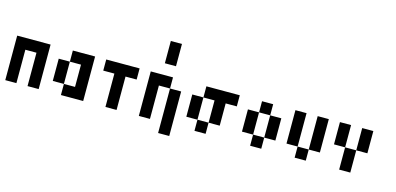

<svg xmlns="http://www.w3.org/2000/svg" viewBox="-84 -1416 4292 2083"><g transform="rotate(15 2062.5 -375.0)"><path d="M125 0H0V-500H375V0H250V-375H125Z M625 0V-125H500V-375H625V-125H750V-375H625V-500H875V0Z M1250 0H1125V-375H1000V-500H1375V-375H1250Z M1750 -625H1625V-875H1750ZM1625 0H1500V-500H1750V-375H1625ZM1875 125H1750V-375H1875Z M2375 -125H2250V-375H2125V-500H2500V-375H2375ZM2125 -125H2000V-375H2125ZM2250 -125V0H2125V-125Z M2750 -375V-500H2875V-375ZM2750 -125H2625V-375H2750ZM3000 -125H2875V-375H3000ZM2875 -125V0H2750V-125Z M3250 -125H3125V-500H3250ZM3500 -125H3375V-500H3500ZM3375 -125V0H3250V-125Z M3750 -250H3625V-500H3750ZM3875 -250V-500H4000V-250ZM3875 0H3750V-250H3875Z"/></g></svg>

Font: Tiny5
Style: Regular
Weight: 400
Designer: Stefan Schmidt
Foundry: Made with Bits'n'Picas by Kreative Software
Version: Version 1.002; ttfautohint (v1.8.4.7-5d5b)